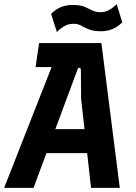

<svg xmlns="http://www.w3.org/2000/svg" viewBox="-36 -908 655 928"><path d="M-16 0 259 -700H454L543 0H404L356 -431L355 -570Q355 -579 348 -580Q341 -581 339 -573L126 0ZM167 -168 212 -284H395L406 -168ZM136 -584 153 -700H278L248 -584ZM239 -753 211 -841Q235 -865 260.5 -874.5Q286 -884 314 -884Q353 -884 373.5 -875Q394 -866 410.5 -857.5Q427 -849 449 -849Q473 -849 492 -860Q511 -871 528 -888L555 -800Q532 -777 506.5 -767Q481 -757 453 -757Q415 -757 393.5 -766Q372 -775 356.5 -784Q341 -793 319 -793Q295 -793 275.5 -782Q256 -771 239 -753Z"/></svg>

Font: Finlandica SemiBold
Style: Italic
Weight: 600
Italic angle: -8°
Designer: Niklas Ekholm, Juho Hiilivirta, Jaakko Suomalainen
Foundry: Helsinki Type Studio
Version: Version 1.063